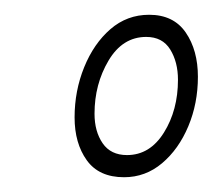

<svg xmlns="http://www.w3.org/2000/svg" viewBox="-20 -746 288 260"><path d="M148 -506Q114 -506 97.5 -529Q81 -552 81 -587Q81 -623 94 -655Q107 -687 129.5 -706.5Q152 -726 182 -726Q215 -726 231.5 -702Q248 -678 248 -642Q248 -606 235 -575Q222 -544 199.5 -525Q177 -506 148 -506ZM152 -536Q183 -536 202 -566.5Q221 -597 221 -638Q221 -662 210.5 -679Q200 -696 178 -696Q146 -696 127 -664Q108 -632 108 -592Q108 -568 119 -552Q130 -536 152 -536Z"/></svg>

Font: Georama SemiCondensed ExtraLight
Style: Italic
Weight: 200
Width: 4
Italic angle: -9°
Designer: Jean-Baptiste Levee
Foundry: Production Type
Version: Version 1.000